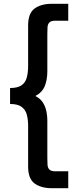

<svg xmlns="http://www.w3.org/2000/svg" viewBox="-20 -809 434 1010"><path d="M252 181Q197 181 162.5 156.5Q128 132 128 67V-147Q128 -180 121 -206Q114 -232 93.5 -247Q73 -262 33 -262V-346Q73 -346 93.5 -360.5Q114 -375 121 -401.5Q128 -428 128 -462V-675Q128 -740 162.5 -764.5Q197 -789 252 -789H339V-700H270Q249 -700 240 -691Q231 -682 230 -666Q229 -650 229 -630V-435Q229 -389 215.5 -356Q202 -323 166 -304Q191 -291 204 -272Q217 -253 223 -228Q229 -203 229 -173V22Q229 42 230 58Q231 74 240 83Q249 92 270 92H339V181Z"/></svg>

Font: Onest Medium
Style: Regular
Weight: 500
Designer: Dmitri Voloshin, Andrey Kudryavtsev
Foundry: Dmitri Voloshin, Andrey Kudryavtsev
Version: Version 1.000;gftools[0.9.33]